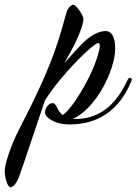

<svg xmlns="http://www.w3.org/2000/svg" viewBox="-193 -505 576 810"><path d="M361 -162C362 -164 363 -167 363 -169C363 -174 359 -177 355 -177C352 -177 348 -174 346 -169C286 -40 208 -3 122 -3H114C213 -48 293 -209 293 -301C293 -359 271 -374 254 -374C228 -374 188 -362 133 -299C133 -299 112 -277 78 -238C97 -271 114 -303 124 -323C147 -370 159 -408 159 -426C159 -439 129 -485 116 -485C105 -485 91 -466 88 -454L67 -380C27 -238 -39 -102 -109 34C-150 112 -173 191 -173 215C-173 249 -160 285 -149 285C-138 285 -125 270 -114 244C-103 218 -27 -14 -4 -80C64 -190 202 -324 222 -324C226 -324 228 -319 228 -311C227 -292 216 -251 191 -197C153 -115 97 -33 71 -20C45 -41 46 -70 29 -70C14 -70 -3 -52 -3 -29C-3 -12 34 20 100 20C184 20 298 -9 361 -162Z"/></svg>

Font: Mervale Script
Style: Regular
Weight: 400
Designer: Astigmatic (AOETI)
Foundry: Astigmatic (AOETI)
Version: Version 1.000